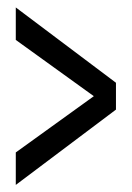

<svg xmlns="http://www.w3.org/2000/svg" viewBox="-20 -508 363 529"><path d="M23.5 1.5 299.5 -206V-280L23.5 -487.5V-398L238.5 -243L23.5 -88Z"/></svg>

Font: Anybody SemiCondensed
Style: Regular
Weight: 400
Width: 4
Version: Version 1.113;gftools[0.9.25]